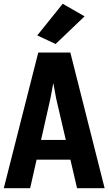

<svg xmlns="http://www.w3.org/2000/svg" viewBox="-35 -986 568 1006"><path d="M-15.1 0H123L229 -469.2Q233.4 -489.7 237.1 -512.2Q240.7 -534.7 243.7 -547.9H245.1Q248 -534.7 251.5 -512.2Q254.9 -489.7 259.3 -469.7L368.7 0H513.2L333.5 -710.9H165.5ZM93.3 -149.4H402.3L381.8 -252.9H112.8ZM160.2 -800.3 256.3 -755.4 408.2 -900.4 293.5 -966.3Z"/></svg>

Font: Roboto Flex Super Cond Bold
Style: Regular
Weight: 700
Width: 3
Designer: Berlow after Robertson
Foundry: Google
Version: Version 3.000